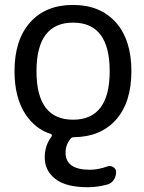

<svg xmlns="http://www.w3.org/2000/svg" viewBox="-20 -578 597 794"><path d="M130.9 -283.2Q130.9 -83 282.2 -83Q433.6 -83 433.6 -283.7Q433.6 -484.4 282.2 -484.4Q130.9 -484.4 130.9 -283.2ZM343.8 196.3Q252.9 196.3 209 162.1Q165 127.9 165 73.2Q165 23.4 193.4 -13.7Q195.3 -16.6 194.3 -20Q193.4 -23.4 189.5 -24.4Q126 -43.9 84 -107.4Q40 -176.8 40 -283.2Q40 -413.1 104.5 -485.4Q168.9 -557.6 281.7 -557.6Q394.5 -557.6 459 -485.4Q523.4 -413.1 523.4 -283.7Q523.4 -154.3 459 -82Q395.5 -11.7 286.1 -10.7Q275.4 -10.7 270.5 -2.9Q251 22.5 251 52.7Q251 124 351.6 124Q385.7 124 423.8 110.4Q436.5 105.5 448.2 112.8Q460 120.1 460 133.8Q460 152.3 449.7 167Q439.5 181.6 421.9 185.5Q381.8 196.3 343.8 196.3Z"/></svg>

Font: Gen Jyuu GothicX Regular
Style: Regular
Weight: 400
Designer: [Source Han Sans]
Ryoko NISHIZUKA  (kana & ideographs); Paul D. Hunt (Latin, Greek & Cyrillic); Wenlong ZHANG  (bopomofo
Version: Version 1.002.20150607